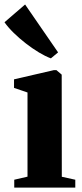

<svg xmlns="http://www.w3.org/2000/svg" viewBox="-44 -856 372 876"><path d="M21 0V-36L81.5 -50V-434L20 -455V-494L201.5 -536H213.5L237.5 -515.5L238 -49.5L299.5 -36V0ZM187.5 -590Q163 -599 133.5 -616.8Q104 -634.5 74 -657.8Q44 -681 18.5 -706Q-7 -731 -23.5 -754.5L70.5 -835.5L221 -617L188.5 -590Z"/></svg>

Font: Merriweather 96pt ExtraBold
Style: Regular
Weight: 800
Version: Version 2.100